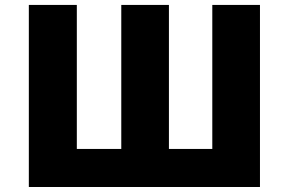

<svg xmlns="http://www.w3.org/2000/svg" viewBox="-20 -747 1154 767"><path d="M95.2 -727.3H286.9V-152H464.5V-727.3H654.8V-152H828.1V-727.3H1018.5V0H95.2Z"/></svg>

Font: Inter UI Black
Style: Regular
Weight: 900
Designer: Rasmus Andersson
Foundry: rsms
Version: 3.2;8d6f07862